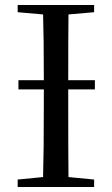

<svg xmlns="http://www.w3.org/2000/svg" viewBox="-20 -751 449 771"><path d="M51 0V-30L153 -40Q156 -138 156 -339V-392H54V-429H156Q156 -605 153 -693L51 -702V-731H358V-702L255 -693Q254 -606 254 -429H361V-392H254V-339Q254 -139 255 -40L358 -30V0Z"/></svg>

Font: GenRyuMin TW M
Style: Regular
Weight: 500
Version: Version 1.501;PS 1;hotconv 16.6.51;makeotf.lib2.5.65220